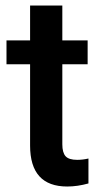

<svg xmlns="http://www.w3.org/2000/svg" viewBox="-20 -677 373 707"><path d="M209.5 -656.7V-528.3H302.7V-440.4H209.5V-145.5Q209.5 -115.2 221.4 -101.8Q233.4 -88.4 264.2 -88.4Q284.7 -88.4 305.7 -93.3V-1.5Q265.1 9.8 227.5 9.8Q90.8 9.8 90.8 -141.1V-440.4H3.9V-528.3H90.8V-656.7Z"/></svg>

Font: f629545970084
Style: Regular
Weight: 500
Designer: Google
Version: Version 2.137; 2017